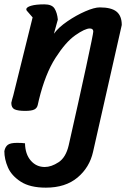

<svg xmlns="http://www.w3.org/2000/svg" viewBox="-41 -507 600 883"><path d="M170 356Q97 356 54.5 328.5Q12 301 -4.5 263Q-21 225 -21 188Q-17 168 -5 159Q7 150 38 150Q60 150 74 152Q75 202 100.5 231.5Q126 261 165 261Q195 261 228.5 239Q262 217 275 161Q323 -51 355.5 -201.5Q388 -352 388 -362Q388 -376 372 -376Q350 -376 305.5 -345Q261 -314 214 -240.5Q167 -167 138 -48Q136 -42 133 -26Q130 -10 117 -3.5Q104 3 75 3Q42 3 26.5 -4Q11 -11 11 -34Q14 -48 20 -68Q78 -301 109 -427L83 -457Q80 -460 80 -464Q80 -474 102 -480.5Q124 -487 163 -487Q198 -487 210 -467.5Q222 -448 225 -417L207 -352Q228 -381 269 -409Q310 -437 351.5 -455Q393 -473 418 -473Q471 -473 495 -453.5Q519 -434 519 -392L387 191Q371 263 315.5 309.5Q260 356 170 356Z"/></svg>

Font: Sriracha
Style: Regular
Weight: 400
Designer: Suppakit Chalermlarp
Version: Version 1.002g